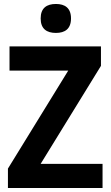

<svg xmlns="http://www.w3.org/2000/svg" viewBox="-20 -999 558 968"><path d="M262 -979C216 -979 185 -959 185 -906C185 -853 216 -833 262 -833C307 -833 338 -853 338 -906C338 -959 307 -979 262 -979ZM497 -51V-173H185L489 -667V-765H28V-643H324L20 -149V-51Z"/></svg>

Font: Noto Sans Tamil UI SemiCondensed
Style: Bold
Weight: 700
Width: 4
Designer: Jelle Bosma - Monotype Design Team
Foundry: Monotype Imaging Inc.
Version: Version 2.004